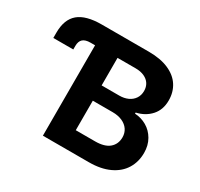

<svg xmlns="http://www.w3.org/2000/svg" viewBox="-152 -919 1156 1111"><g transform="rotate(30 425.5 -364.0)"><path d="M255.4 -727.5H543.9Q621.6 -727.5 675.8 -703.9Q730 -680.2 757.1 -637.9Q784.2 -595.7 784.2 -540.5Q784.2 -478 748 -437.7Q711.9 -397.5 653.3 -384.3V-377Q695.3 -375 731.7 -354Q768.1 -333 790.3 -294.7Q812.5 -256.3 812.5 -206.1Q812.5 -146 783.7 -99.4Q754.9 -52.7 698.7 -26.4Q642.6 0 562.5 0H255.4ZM659.2 -221.7Q659.2 -250.5 644.3 -272.7Q629.4 -294.9 601.6 -307.4Q573.7 -319.8 537.1 -319.8H404.3V-122.6H533.2Q596.2 -122.6 627.7 -149.4Q659.2 -176.3 659.2 -221.7ZM633.3 -516.6Q633.3 -543.5 620.6 -563.5Q607.9 -583.5 583.5 -594.7Q559.1 -606 524.9 -606H404.3V-421.9H522Q554.2 -421.9 579.3 -433.3Q604.5 -444.8 618.9 -466.3Q633.3 -487.8 633.3 -516.6ZM229 -727.5H255.4V-604H225.1Q190.9 -604 174.6 -589.4Q158.2 -574.7 158.2 -543.9V-520H24.9V-555.7Q24.9 -644 74.5 -685.8Q124 -727.5 229 -727.5Z"/></g></svg>

Font: Inter RS Variable
Style: Regular
Weight: 400
Designer: Rasmus Andersson (customised by Maria Ramos and Noel Pretorius)
Foundry: rsms
Version: Version 3.001;Glyphs 3.2.3 (3260)